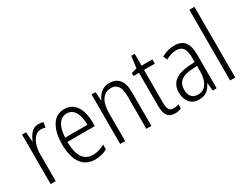

<svg xmlns="http://www.w3.org/2000/svg" viewBox="-77 -1268 2285 1787"><g transform="rotate(-30 1065.5 -375.0)"><path d="M252 -541Q265 -541 279 -539Q293 -537 305 -532L296 -479Q286 -482 274 -484.5Q262 -487 249 -487Q212 -487 184.5 -458.5Q157 -430 142.5 -383.5Q128 -337 129 -282V0H74V-532H117L125 -429H128Q144 -472 174 -506.5Q204 -541 252 -541Z M532 -542Q590 -542 627.5 -509.5Q665 -477 682.5 -422.5Q700 -368 700 -303V-262H405Q406 -152 443 -95Q480 -38 554 -38Q618 -38 681 -75V-23Q652 -7 620 1.5Q588 10 550 10Q482 10 438 -24Q394 -58 372.5 -120Q351 -182 351 -264Q351 -391 397 -466.5Q443 -542 532 -542ZM532 -495Q477 -495 444.5 -448Q412 -401 407 -307H647Q647 -359 635 -402Q623 -445 597.5 -470Q572 -495 532 -495Z M1015 -542Q1084 -542 1120.5 -498.5Q1157 -455 1157 -363V0H1103V-353Q1103 -425 1078.5 -459.5Q1054 -494 1007 -494Q944 -494 909.5 -444.5Q875 -395 875 -294V0H821V-532H864L870 -440H874Q890 -482 925.5 -512Q961 -542 1015 -542Z M1420 -38Q1435 -38 1449.5 -41Q1464 -44 1475 -49V-3Q1462 3 1445 6.5Q1428 10 1408 10Q1353 10 1328.5 -24.5Q1304 -59 1304 -130V-486H1245V-517L1304 -533L1321 -658H1358V-532H1474V-486H1358V-133Q1358 -85 1371.5 -61.5Q1385 -38 1420 -38Z M1713 -542Q1789 -542 1823.5 -497.5Q1858 -453 1858 -359V0H1816L1808 -85H1806Q1787 -44 1755 -17Q1723 10 1666 10Q1600 10 1566.5 -33Q1533 -76 1533 -139Q1533 -219 1584.5 -260.5Q1636 -302 1732 -309L1803 -314V-355Q1803 -431 1780 -463Q1757 -495 1708 -495Q1655 -495 1593 -461L1575 -504Q1606 -522 1641 -532Q1676 -542 1713 -542ZM1738 -267Q1589 -257 1589 -140Q1589 -88 1613 -61.5Q1637 -35 1679 -35Q1741 -35 1772.5 -84Q1804 -133 1804 -216V-272Z M2058 0H2003V-760H2058Z"/></g></svg>

Font: Noto Sans Khmer Condensed Light
Style: Regular
Weight: 300
Width: 3
Designer: Danh Hong and the Monotype Design Team
Foundry: Monotype Imaging Inc.
Version: Version 2.004; ttfautohint (v1.8.4.7-5d5b)